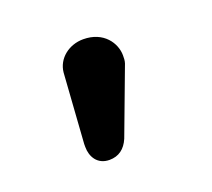

<svg xmlns="http://www.w3.org/2000/svg" viewBox="-61 -187 457 414"><g transform="rotate(-20 168.0 20.0)"><path d="M230 -32C232 -38 232 -44 232 -50C232 -78 210 -112 163 -112C130 -112 102 -90 99 -59L88 101C88 103 88 105 88 108C88 130 100 152 128 152C149 152 164 141 173 120Z"/></g></svg>

Font: Dongle
Style: Bold
Weight: 700
Designer: Yanghee Ryu
Foundry: Yanghee Ryu
Version: Version 2.000